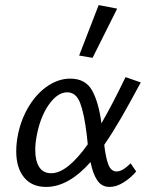

<svg xmlns="http://www.w3.org/2000/svg" viewBox="-20 -731 589 757"><path d="M495 -87 517 -55Q496 -30 467.5 -12Q439 6 412 6Q381 6 363.5 -20Q346 -46 337 -92Q250 6 162 6Q105 6 74.5 -32Q44 -70 44 -134Q44 -167 51 -201Q64 -264 95.5 -314.5Q127 -365 169.5 -393Q212 -421 257 -421Q317 -421 343 -374.5Q369 -328 380 -245Q423 -319 475 -427L535 -406Q490 -322 457 -265Q424 -208 391 -160Q397 -108 407.5 -81.5Q418 -55 440 -55Q463 -55 495 -87ZM326 -162 322 -200Q312 -283 296 -325Q280 -367 245 -367Q207 -367 173 -319Q139 -271 125 -197Q119 -167 119 -140Q119 -97 134.5 -72.5Q150 -48 182 -48Q245 -48 326 -162ZM292 -512 369 -711 442 -697 345 -503Z"/></svg>

Font: Ysabeau Medium
Style: Italic
Weight: 500
Italic angle: -12°
Designer: Christian Thalmann (Catharsis Fonts)
Version: Version 0.003